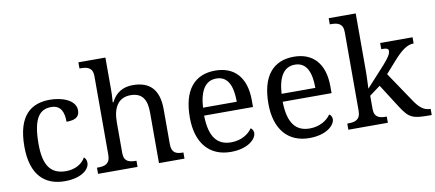

<svg xmlns="http://www.w3.org/2000/svg" viewBox="-69 -1019 2921 1288"><g transform="rotate(-10 1391.5 -375.0)"><path d="M283.2 9.8C396 9.8 453.1 -40.5 453.1 -85.9C453.1 -104 445.8 -117.2 436 -125C413.1 -84 365.2 -55.2 303.2 -55.2C195.8 -55.2 151.9 -124 151.9 -266.1C151.9 -444.8 201.2 -496.1 277.8 -496.1C345.2 -496.1 362.8 -443.8 362.8 -380.9C421.9 -380.9 452.1 -397.5 452.1 -443.8C452.1 -513.2 360.8 -545.9 277.8 -545.9C150.9 -545.9 55.2 -479 55.2 -265.1C55.2 -68.8 149.9 9.8 283.2 9.8Z M776.4 -42C731.9 -42 694.3 -49.8 694.3 -108.9V-319.8C694.3 -418 732.4 -481.9 815.4 -481.9C896 -481.9 925.3 -432.6 925.3 -345.2V0H1099.1V-42H1096.2C1051.8 -42 1019 -51.3 1019 -113.8V-350.1C1019 -486.8 955.6 -545.9 842.3 -545.9C774.4 -545.9 725.1 -515.6 695.3 -455.1H690.4C690.9 -464.4 691.9 -474.1 692.4 -483.9C693.8 -501 694.3 -522 694.3 -540V-759.8H510.3V-717.8H518.1C562.5 -717.8 600.1 -709 600.1 -649.9V-113.8C600.1 -51.3 563 -42 518.1 -42H510.3V0H779.3V-42Z M1401.9 -492.2C1481.9 -492.2 1510.7 -420.9 1510.7 -314.9H1280.8C1288.1 -430.7 1327.6 -492.2 1401.9 -492.2ZM1414.1 9.8C1532.7 9.8 1589.8 -48.3 1589.8 -88.9C1589.8 -106 1580.1 -119.1 1570.8 -123C1547.4 -86.9 1496.1 -53.2 1427.7 -53.2C1332.5 -53.2 1281.2 -115.2 1278.8 -261.2H1611.8V-307.1C1611.8 -464.8 1532.7 -545.9 1403.8 -545.9C1261.7 -545.9 1182.1 -451.2 1182.1 -264.2C1182.1 -90.3 1269 9.8 1414.1 9.8Z M1937 -492.2C2017.1 -492.2 2045.9 -420.9 2045.9 -314.9H1815.9C1823.2 -430.7 1862.8 -492.2 1937 -492.2ZM1949.2 9.8C2067.9 9.8 2125 -48.3 2125 -88.9C2125 -106 2115.2 -119.1 2106 -123C2082.5 -86.9 2031.2 -53.2 1962.9 -53.2C1867.7 -53.2 1816.4 -115.2 1814 -261.2H2147V-307.1C2147 -464.8 2067.9 -545.9 1939 -545.9C1796.9 -545.9 1717.3 -451.2 1717.3 -264.2C1717.3 -90.3 1804.2 9.8 1949.2 9.8Z M2606.4 -400.9C2658.7 -460 2700.7 -494.1 2747.1 -494.1V-536.1H2526.4V-494.1C2559.6 -494.1 2575.2 -491.2 2575.2 -474.1C2575.2 -455.1 2563.5 -433.1 2520.5 -384.8L2395.5 -248C2396 -265.1 2397 -281.7 2397.5 -297.4C2398.9 -324.7 2399.4 -356 2399.4 -374V-759.8H2215.3V-717.8H2223.1C2267.6 -717.8 2305.2 -709 2305.2 -649.9V-113.8C2305.2 -51.3 2268.1 -42 2223.1 -42H2215.3V0H2484.4V-42H2481.4C2437 -42 2399.4 -49.8 2399.4 -108.9V-199.2L2473.1 -253.9L2573.2 -97.2C2629.4 -8.8 2653.3 0 2769 0H2783.2V-42H2780.3C2735.4 -42 2704.1 -70.8 2669.4 -124L2536.1 -321.8Z"/></g></svg>

Font: Gandom
Style: Regular
Weight: 400
Foundry: DejaVu fonts team - Redesigned by Saber Rastikerdar - Based on Samim Font
Version: Version 0.8